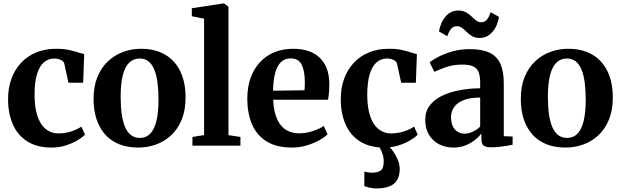

<svg xmlns="http://www.w3.org/2000/svg" viewBox="-20 -839 3576 1106"><path d="M277.5 11Q192 11 136.2 -25Q80.5 -61 53.5 -123.8Q26.5 -186.5 26.5 -266.5Q26 -331 45.5 -384.5Q65 -438 101.2 -477Q137.5 -516 188.8 -537Q240 -558 304 -558Q346 -558 376.2 -551.5Q406.5 -545 428.2 -537.8Q450 -530.5 465 -527.5L459 -362.5H374.5L350.5 -471.5Q348.5 -481.5 339.8 -488.2Q331 -495 318.5 -498.5Q306 -502 293 -502Q259.5 -502 234 -481Q208.5 -460 194 -414.5Q179.5 -369 179 -295Q179 -238.5 188.8 -196Q198.5 -153.5 216.8 -125.8Q235 -98 260.5 -84.2Q286 -70.5 316.5 -70.5Q344 -70.5 368.5 -76Q393 -81.5 413.5 -90.5Q434 -99.5 449 -109.5L469.5 -63.5Q456 -48.5 427.2 -31.2Q398.5 -14 360 -1.5Q321.5 11 277.5 11Z M519 -269Q519 -341.5 541.2 -395.8Q563.5 -450 602 -486Q640.5 -522 689.2 -540Q738 -558 791 -558Q874.5 -558 932 -523.8Q989.5 -489.5 1019.2 -426.8Q1049 -364 1049 -277.5Q1049 -204 1026.8 -149.8Q1004.5 -95.5 966 -59.8Q927.5 -24 878.5 -6.5Q829.5 11 776.5 11Q714.5 11 666.5 -8.2Q618.5 -27.5 585.8 -64.2Q553 -101 536 -152.8Q519 -204.5 519 -269ZM785.5 -44.5Q821 -44.5 844.8 -68.2Q868.5 -92 880.8 -141.2Q893 -190.5 893 -266Q893 -320 887.2 -363.5Q881.5 -407 868.8 -438Q856 -469 835.5 -485.5Q815 -502 784.5 -502Q749 -502 724.5 -478.5Q700 -455 687.5 -406Q675 -357 675 -280.5Q675 -226.5 681 -183Q687 -139.5 700 -108.5Q713 -77.5 734.2 -61Q755.5 -44.5 785.5 -44.5Z M1155.5 -61V-731.5L1085 -745.5V-791.5L1264 -819H1270.5L1296 -800.5V-60.5L1365 -50V0H1088.5V-50Z M1661.5 11Q1572.5 11 1515.5 -24.5Q1458.5 -60 1431.5 -123.5Q1404.5 -187 1404.5 -270Q1404.5 -337.5 1423.8 -390.8Q1443 -444 1478.2 -481.5Q1513.5 -519 1561.8 -538.5Q1610 -558 1668.5 -558Q1768 -558 1821.5 -506.5Q1875 -455 1877 -361Q1877 -328 1875 -304.5Q1873 -281 1869.5 -264.5H1553.5Q1555.5 -218.5 1565.8 -182.5Q1576 -146.5 1594.8 -121.5Q1613.5 -96.5 1640.8 -83.8Q1668 -71 1704 -71Q1742.5 -71 1782.5 -84.2Q1822.5 -97.5 1845 -113.5L1867 -66Q1851 -49 1819.2 -31.2Q1787.5 -13.5 1746.5 -1.2Q1705.5 11 1661.5 11ZM1553 -316.5 1734 -319Q1735 -330.5 1735.5 -342.2Q1736 -354 1736 -365.5Q1736 -428.5 1718.2 -465.5Q1700.5 -502.5 1654.5 -502.5Q1633 -502.5 1615 -493.2Q1597 -484 1583.5 -462.8Q1570 -441.5 1562 -405.8Q1554 -370 1553 -316.5Z M2194 11Q2108.5 11 2052.8 -25Q1997 -61 1970 -123.8Q1943 -186.5 1943 -266.5Q1942.5 -331 1962 -384.5Q1981.5 -438 2017.8 -477Q2054 -516 2105.2 -537Q2156.5 -558 2220.5 -558Q2262.5 -558 2292.8 -551.5Q2323 -545 2344.8 -537.8Q2366.5 -530.5 2381.5 -527.5L2375.5 -362.5H2291L2267 -471.5Q2265 -481.5 2256.2 -488.2Q2247.5 -495 2235 -498.5Q2222.5 -502 2209.5 -502Q2176 -502 2150.5 -481Q2125 -460 2110.5 -414.5Q2096 -369 2095.5 -295Q2095.5 -238.5 2105.2 -196Q2115 -153.5 2133.2 -125.8Q2151.5 -98 2177 -84.2Q2202.5 -70.5 2233 -70.5Q2260.5 -70.5 2285 -76Q2309.5 -81.5 2330 -90.5Q2350.5 -99.5 2365.5 -109.5L2386 -63.5Q2372.5 -48.5 2343.8 -31.2Q2315 -14 2276.5 -1.5Q2238 11 2194 11ZM2149 246.5Q2131.5 246.5 2111.8 242.5Q2092 238.5 2078.5 233L2079 149.5Q2089 152.5 2101.5 154.2Q2114 156 2120.5 156Q2153 156 2171.8 144Q2190.5 132 2190.5 88.5Q2190.5 71 2185 52.8Q2179.5 34.5 2171.8 20Q2164 5.5 2158 -2L2195.5 -6.5L2214 -2Q2225.5 7.5 2241.8 29Q2258 50.5 2270.8 79.5Q2283.5 108.5 2282.5 141Q2281 179.5 2264.5 202.8Q2248 226 2218.5 236.2Q2189 246.5 2149 246.5Z M2591 11Q2547 11 2510.2 -7.5Q2473.5 -26 2451.5 -62Q2429.5 -98 2429.5 -149.5Q2429.5 -197 2455.2 -231Q2481 -265 2525.5 -286.8Q2570 -308.5 2626.8 -319.2Q2683.5 -330 2746 -330.5V-364Q2746 -399.5 2737.5 -422.2Q2729 -445 2707 -456Q2685 -467 2645 -467Q2589.5 -467 2547.5 -451.8Q2505.5 -436.5 2482 -425L2455 -480Q2468 -491.5 2501.2 -509.5Q2534.5 -527.5 2582.2 -541.8Q2630 -556 2686.5 -556Q2758 -556 2800.8 -535Q2843.5 -514 2862.8 -470.5Q2882 -427 2882 -360V-54.5L2933 -52.5V-5.5Q2922 -3 2901.2 0.5Q2880.5 4 2857 6.8Q2833.5 9.5 2813 9.5Q2779.5 9.5 2766.2 0Q2753 -9.5 2753 -39.5V-70Q2741.5 -54 2718.8 -35Q2696 -16 2663.8 -2.5Q2631.5 11 2591 11ZM2657 -69Q2678.5 -69 2703.5 -80.5Q2728.5 -92 2746 -110V-277Q2687.5 -277 2650.2 -262Q2613 -247 2595.5 -221.8Q2578 -196.5 2578 -165.5Q2578 -134.5 2588 -112.8Q2598 -91 2616 -80Q2634 -69 2657 -69ZM2508.5 -658Q2519 -714 2548.5 -746.2Q2578 -778.5 2620 -778.5Q2646 -778.5 2664 -768.2Q2682 -758 2695.8 -744.8Q2709.5 -731.5 2722.5 -721.2Q2735.5 -711 2751 -711Q2772 -710.5 2784.8 -726Q2797.5 -741.5 2806.5 -769L2854.5 -741.5Q2845 -686.5 2815.2 -653.5Q2785.5 -620.5 2743 -620.5Q2717 -620.5 2699.5 -630.8Q2682 -641 2668.8 -654.2Q2655.5 -667.5 2642.2 -677.8Q2629 -688 2612.5 -688Q2591 -688 2578.5 -673Q2566 -658 2556.5 -630.5Z M2980 -269Q2980 -341.5 3002.2 -395.8Q3024.5 -450 3063 -486Q3101.5 -522 3150.2 -540Q3199 -558 3252 -558Q3335.5 -558 3393 -523.8Q3450.5 -489.5 3480.2 -426.8Q3510 -364 3510 -277.5Q3510 -204 3487.8 -149.8Q3465.5 -95.5 3427 -59.8Q3388.5 -24 3339.5 -6.5Q3290.5 11 3237.5 11Q3175.5 11 3127.5 -8.2Q3079.5 -27.5 3046.8 -64.2Q3014 -101 2997 -152.8Q2980 -204.5 2980 -269ZM3246.5 -44.5Q3282 -44.5 3305.8 -68.2Q3329.5 -92 3341.8 -141.2Q3354 -190.5 3354 -266Q3354 -320 3348.2 -363.5Q3342.5 -407 3329.8 -438Q3317 -469 3296.5 -485.5Q3276 -502 3245.5 -502Q3210 -502 3185.5 -478.5Q3161 -455 3148.5 -406Q3136 -357 3136 -280.5Q3136 -226.5 3142 -183Q3148 -139.5 3161 -108.5Q3174 -77.5 3195.2 -61Q3216.5 -44.5 3246.5 -44.5Z"/></svg>

Font: Merriweather 48pt
Style: Bold
Weight: 700
Version: Version 2.100